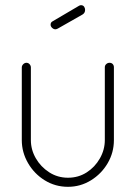

<svg xmlns="http://www.w3.org/2000/svg" viewBox="-20 -714 523 740"><path d="M242 6Q193 6 152.5 -19Q112 -44 88 -85.5Q64 -127 64 -174V-454Q64 -461 69.5 -466.5Q75 -472 82 -472Q89 -472 94 -466.5Q99 -461 99 -454V-174Q99 -137 118 -104Q137 -71 169.5 -50Q202 -29 242 -29Q282 -29 314 -49.5Q346 -70 365 -103.5Q384 -137 384 -174V-455Q384 -462 389.5 -467Q395 -472 402 -472Q410 -472 414.5 -467Q419 -462 419 -455V-174Q419 -126 395 -85Q371 -44 330.5 -19Q290 6 242 6ZM194 -601Q187 -601 181 -606.5Q175 -612 175 -619Q175 -628 183 -632L285 -692Q289 -694 292 -694Q300 -694 304 -688.5Q308 -683 308 -676Q308 -664 298 -658L203 -604Q201 -603 198.5 -602Q196 -601 194 -601Z"/></svg>

Font: Dosis ExtraLight
Style: Regular
Weight: 250
Designer: EdgarTolentino, PabloImpallari, IginoMarini
Foundry: EdgarTolentino, PabloImpallari, IginoMarini
Version: Version 3.001; ttfautohint (v1.8.2)